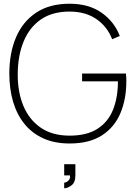

<svg xmlns="http://www.w3.org/2000/svg" viewBox="-20 -754 727 1029"><path d="M353 15Q272.5 15 212 -12.5Q151.5 -40 111 -90Q70.5 -140 50.2 -208.8Q30 -277.5 30 -360Q30 -470 66 -554.2Q102 -638.5 173.8 -686.2Q245.5 -734 353 -734Q456 -734 524.5 -685.8Q593 -637.5 622 -561L581 -544Q555 -611.5 496.5 -651.8Q438 -692 353 -692Q260.5 -692 199.2 -649.8Q138 -607.5 107 -532.5Q76 -457.5 75 -360Q74 -262.5 105 -187.5Q136 -112.5 198.2 -69.8Q260.5 -27 353 -27Q445.5 -27 502.5 -63.8Q559.5 -100.5 585.8 -166Q612 -231.5 612 -318H420V-360H655Q656.5 -346 656.8 -335Q657 -324 657 -317Q657 -223 625.5 -147.8Q594 -72.5 526.8 -28.8Q459.5 15 353 15ZM324 255V225Q329 225 337 221.2Q345 217.5 350.8 209Q356.5 200.5 355 186H324V126H384V186Q384 224 363 239.5Q342 255 324 255Z"/></svg>

Font: Manrope Variable Light
Style: Regular
Weight: 200
Designer: Mikhail Sharanda
Foundry: Mikhail Sharanda
Version: Version 4.505